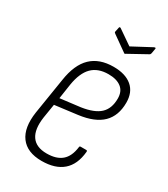

<svg xmlns="http://www.w3.org/2000/svg" viewBox="-166 -727 713 813"><g transform="rotate(30 190.5 -320.0)"><path d="M171 8Q100 8 68 -35Q36 -78 48 -158L76 -333Q88 -413 128 -451.5Q168 -490 237 -490Q295 -490 327 -463Q359 -436 359 -385Q359 -321 322 -284.5Q285 -248 208 -238L98 -224L87 -156Q78 -94 100 -62Q122 -30 174 -30Q221 -30 247 -52Q273 -74 279 -121Q279 -127 285 -127H312Q318 -127 317 -120Q311 -56 274 -24Q237 8 171 8ZM104 -260 202 -272Q263 -281 291 -307Q319 -333 319 -382Q319 -417 296.5 -434.5Q274 -452 234 -452Q183 -452 154 -423Q125 -394 115 -333ZM343 -647Q353 -651 351 -643L347 -620Q346 -617 345 -615Q344 -613 340 -611L253 -563Q249 -559 245 -563L173 -614Q170 -616 168.5 -618Q167 -620 168 -623L172 -642Q173 -651 180 -647L251 -598Z"/></g></svg>

Font: Sofia Sans Condensed ExtraLight
Style: Italic
Weight: 250
Italic angle: -9°
Version: Version 4.100